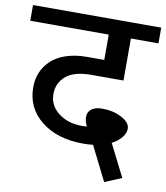

<svg xmlns="http://www.w3.org/2000/svg" viewBox="-99 -719 774 894"><g transform="rotate(10 288.0 -272.0)"><path d="M327.1 -53.6Q203.7 -53.6 127.9 -114Q52.1 -174.4 52.1 -272Q52.1 -348.3 105.2 -399.4Q132 -425.2 175.4 -439.8Q218.9 -454.5 275 -454.5H355.9V-574.3H-15.2V-648.6H591V-574.3H460.6V-375.6H308.9Q227.5 -375.6 188.8 -342.5Q150.2 -309.4 150.2 -256.6Q150.2 -203.7 194.6 -168.9Q239.1 -134 306.4 -134Q322.5 -134 330.1 -134.5Q317.5 -159.3 318.3 -181Q319 -202.7 336.2 -216.1Q353.4 -229.5 386.8 -229.5Q439.3 -229.5 479.3 -208Q519.2 -186.6 519.2 -157.7Q519.2 -138 503.3 -117Q487.4 -96.1 457 -80.4L533.9 72.3L454 105.7L373.1 -56.1Q349.3 -53.6 327.1 -53.6Z"/></g></svg>

Font: Khula SemiBold
Style: Regular
Weight: 600
Designer: Erin McLaughlin, Steve Matteson
Version: Version 1.002;PS 1.0;hotconv 1.0.72;makeotf.lib2.5.5900; ttf